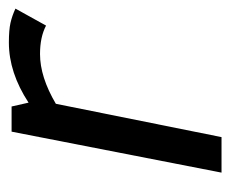

<svg xmlns="http://www.w3.org/2000/svg" viewBox="-64 -462 526 439"><g transform="rotate(-90 199.5 -243.0)"><path d="M398.8 -471.2 360 -401.2Q333.8 -415 295 -415Q242.5 -415 181.2 -378.8L105 0H23.8L117.5 -480H175L183.8 -441.2Q252.5 -486.2 321.2 -486.2Q350 -486.2 366.2 -482.5Q382.5 -478.8 398.8 -471.2Z"/></g></svg>

Font: Cambay
Style: Italic
Weight: 400
Italic angle: -11°
Designer: Pooja Saxena
Foundry: Pooja Saxena
Version: Version 1.019;PS 001.019;hotconv 1.0.70;makeotf.lib2.5.58329